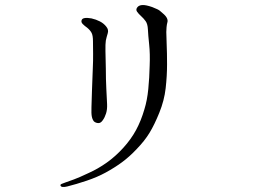

<svg xmlns="http://www.w3.org/2000/svg" viewBox="-20 -723 1040 762"><path d="M220 13Q223 23 247 17Q283 8 324.5 -6Q366 -20 399 -38Q434 -57 464 -79Q494 -101 523 -132Q554 -164 573.5 -196Q593 -228 612 -275Q632 -324 637.5 -373Q643 -422 643 -468Q643 -514 641.5 -546.5Q640 -579 640 -596Q640 -604 641 -615Q642 -626 644 -633Q650 -651 625 -671Q614 -682 604 -686.5Q594 -691 584 -695Q558 -704 544.5 -703Q531 -702 525 -694Q518 -685 524 -676.5Q530 -668 540 -659Q550 -650 558 -639Q566 -628 567 -606Q568 -584 572 -546.5Q576 -509 574 -462Q573 -415 568.5 -369.5Q564 -324 553 -289Q540 -244 520 -207Q500 -170 469 -136Q438 -102 403.5 -77.5Q369 -53 331 -36Q293 -18 273.5 -11Q254 -4 240 1Q232 4 225.5 6.5Q219 9 220 13ZM402 -617Q392 -630 376.5 -638Q361 -646 343 -650Q308 -656 304 -643Q301 -635 308.5 -627.5Q316 -620 326 -613Q338 -603 343.5 -592.5Q349 -582 349 -559Q349 -535 349.5 -510.5Q350 -486 348 -443Q346 -401 345 -363Q344 -325 343 -298Q342 -272 344.5 -260Q347 -248 353 -241Q360 -235 370 -234.5Q380 -234 388 -246Q396 -257 401 -273Q406 -289 405 -310Q404 -331 402 -370Q400 -409 400 -451Q399 -492 398.5 -520.5Q398 -549 400 -562Q403 -576 407.5 -590.5Q412 -605 402 -617Z"/></svg>

Font: Hannari
Style: Regular
Weight: 400
Version: Version 1.12